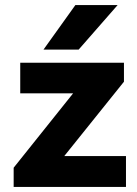

<svg xmlns="http://www.w3.org/2000/svg" viewBox="-20 -739 543 759"><path d="M478 0V-122H234L470 -416V-491H60V-370H269L34 -76V0ZM278 -719 152 -543H291L445 -719Z"/></svg>

Font: Falling Sky
Style: Bd+
Weight: 400
Designer: Paul D. Hunt
Foundry: Adobe Systems Incorporated
Version: Version 1.02